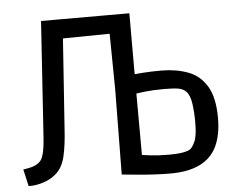

<svg xmlns="http://www.w3.org/2000/svg" viewBox="-51 -758 1055 834"><g transform="rotate(-5 476.5 -341.0)"><path d="M41 14Q76 14 108 3Q140 -8 161 -27Q191 -52 202.5 -101Q214 -150 218 -221L251 -696H157L126 -227Q123 -166 117 -134.5Q111 -103 100 -90Q89 -77 69 -70Q61 -67 49 -64.5Q37 -62 24 -60ZM448 -1Q449 -1 469.5 1Q490 3 522 6Q554 9 590.5 11Q627 13 659 13Q739 13 789.5 -12.5Q840 -38 863 -87.5Q886 -137 886 -209Q886 -298 856.5 -347.5Q827 -397 775 -416.5Q723 -436 658 -436Q615 -436 579.5 -433.5Q544 -431 528 -429L542 -411V-696H448L452 -371ZM664 -355Q704 -355 725 -351.5Q746 -348 759 -335Q775 -319 780.5 -281.5Q786 -244 786 -200Q786 -141 775 -116.5Q764 -92 753 -84Q743 -77 719.5 -73Q696 -69 659 -69Q615 -69 577.5 -73.5Q540 -78 527 -81L543 -27L542 -367L525 -343Q546 -347 580.5 -351Q615 -355 664 -355ZM219 -612 462 -615 538 -696H219Z"/></g></svg>

Font: Ruda Medium
Style: Regular
Weight: 500
Version: Version 2.001